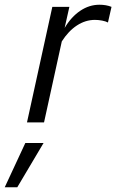

<svg xmlns="http://www.w3.org/2000/svg" viewBox="-95 -517 491 811"><path d="M19 0 126 -488H198L178 -399Q206 -446 244 -471.5Q282 -497 325 -497Q354 -497 376 -488L361 -422Q352 -427 336.5 -430Q321 -433 306 -433Q266 -433 230 -409.5Q194 -386 166 -342L91 0ZM-75 274 12 87H89L-22 274Z"/></svg>

Font: Red Hat Text
Style: Italic
Weight: 300
Italic angle: -12°
Designer: Pentagram, MCKL
Foundry: Pentagram, MCKL
Version: Version 1.023